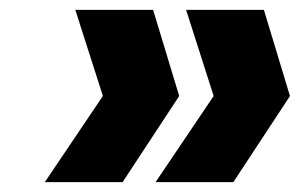

<svg xmlns="http://www.w3.org/2000/svg" viewBox="-20 -490 609 390"><path d="M189 -295 133 -470H291L344 -295L229 -120H71ZM414 -295 358 -470H516L569 -295L454 -120H296Z"/></svg>

Font: Fz Poppins
Style: Bold Italic
Weight: 700
Italic angle: -10°
Designer: Ninad Kale (Devanagari), Jonny Pinhorn (Latin)
Foundry: Indian Type Foundry
Version: Vit hóa bi Vntype.Com & FontZin.Com